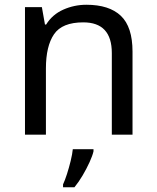

<svg xmlns="http://www.w3.org/2000/svg" viewBox="-20 -566 658 807"><path d="M343 -546Q439 -546 488 -499.5Q537 -453 537 -349V0H450V-343Q450 -472 330 -472Q241 -472 207 -422Q173 -372 173 -278V0H85V-536H156L169 -463H174Q200 -505 246 -525.5Q292 -546 343 -546ZM373 70Q369 88 356.5 115.5Q344 143 327.5 171Q311 199 293 221H245V209Q253 192 261.5 165.5Q270 139 277 110.5Q284 82 286 61H373Z"/></svg>

Font: Noto Sans Kharoshthi
Style: Regular
Weight: 400
Designer: Monotype Design Team
Foundry: Monotype Imaging Inc.
Version: Version 2.004; ttfautohint (v1.8.4.7-5d5b)